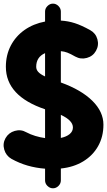

<svg xmlns="http://www.w3.org/2000/svg" viewBox="-23 -854 591 1057"><path d="M505.4 -574.2Q488.8 -544.4 455.3 -535.2Q421.9 -525.9 391.6 -542.5Q365.2 -557.6 348.1 -564.2Q331.1 -570.8 312 -572.3V-399.9Q424.3 -359.4 485.4 -299.1Q546.4 -238.8 546.4 -167.5Q546.4 -101.6 517.3 -49.8Q488.3 2 435.5 34.2Q382.8 66.4 312 73.7V139.2Q312 156.7 298.8 169.7Q285.6 182.6 268.6 182.6Q251.5 182.6 238.3 169.7Q225.1 156.7 225.1 139.2V74.7Q174.8 70.8 128.9 57.6Q83 44.4 40 20.5Q10.3 3.4 0.5 -30Q-9.3 -63.5 7.3 -93.3Q24.4 -123.5 58.1 -133.3Q91.8 -143.1 121.6 -126Q144.5 -113.8 171.1 -105.7Q197.8 -97.7 225.1 -93.8V-252.4Q9.3 -325.2 9.3 -486.3Q9.3 -550.8 36.4 -602.8Q63.5 -654.8 112.1 -689Q160.6 -723.1 225.1 -735.4V-790.5Q225.1 -807.6 238.3 -820.8Q251.5 -834 268.6 -834Q285.6 -834 298.8 -820.8Q312 -807.6 312 -790.5V-740.7Q352.5 -738.3 389.4 -726.3Q426.3 -714.4 473.6 -688Q503.9 -671.4 513.2 -637.9Q522.5 -604.5 505.4 -574.2ZM176.3 -486.3Q176.3 -470.7 187.3 -458.3Q198.2 -445.8 225.1 -433.1V-561.5Q176.3 -540 176.3 -486.3ZM378.4 -152.3Q378.4 -190.9 312 -221.7V-94.7Q342.8 -101.1 360.6 -116Q378.4 -130.9 378.4 -152.3Z"/></svg>

Font: Mikhak-DS1-FD Black
Style: Regular
Weight: 900
Designer: Amin Abedi
Version: Version 3.2